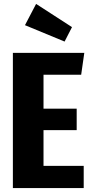

<svg xmlns="http://www.w3.org/2000/svg" viewBox="-20 -964 472 984"><path d="M412 -693 396 -581H203V-407H373V-297H203V-114H409V0H46V-693ZM165 -944 349 -825 311 -751 108 -835Z"/></svg>

Font: Fira Sans Extra Condensed
Style: Bold
Weight: 700
Width: 1
Designer: Carrois Corporate & Edenspiekermann AG
Foundry: Carrois Corporate GbR & Edenspiekermann AG
Version: Version 4.203